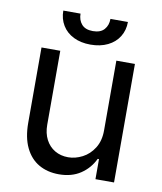

<svg xmlns="http://www.w3.org/2000/svg" viewBox="-81 -773 715 846"><g transform="rotate(10 276.5 -350.0)"><path d="M402.3 -530.3H485.4V0H402.3V-89.8H396.5Q376 -46.4 336.2 -19.8Q296.4 6.8 239.3 6.8Q188 6.8 149.4 -15.4Q110.8 -37.6 89.1 -82.5Q67.4 -127.4 67.4 -193.4V-530.3H151.4V-199.2Q151.4 -161.6 166 -133.3Q180.7 -105 206.8 -89.6Q232.9 -74.2 266.6 -74.2Q298.3 -74.2 329.8 -90.3Q361.3 -106.4 381.8 -138.9Q402.3 -171.4 402.3 -217.8ZM277.3 -580.1Q233.9 -580.1 201.4 -596.2Q168.9 -612.3 151.4 -641.1Q133.8 -669.9 133.8 -707H210.9Q210.9 -678.2 227.3 -659.4Q243.7 -640.6 277.3 -640.6Q311.5 -640.6 328.1 -659.4Q344.7 -678.2 344.7 -707H422.9Q422.9 -669.9 405 -641.1Q387.2 -612.3 354.2 -596.2Q321.3 -580.1 277.3 -580.1Z"/></g></svg>

Font: Pretendard JP
Style: Regular
Weight: 400
Designer: Base glyphs from Inter by Rasmus Andersson; Hangeul glyphs from Noto Sans CJK(Source Han Sans) by Jang Soo-young and Kan
Foundry: Kil Hyung-jin
Version: Version 1.309